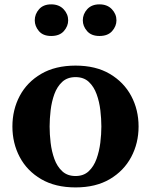

<svg xmlns="http://www.w3.org/2000/svg" viewBox="-20 -828 676 859"><path d="M318 10.5Q227.5 10.5 164.2 -26.5Q101 -63.5 68.2 -125.5Q35.5 -187.5 35.5 -262Q35.5 -337 68.2 -398.8Q101 -460.5 164.2 -497.5Q227.5 -534.5 318 -534.5Q408.5 -534.5 471.2 -497.5Q534 -460.5 567 -398.8Q600 -337 600 -262Q600 -187.5 567 -125.5Q534 -63.5 471.2 -26.5Q408.5 10.5 318 10.5ZM318 -40.5Q354 -40.5 376.8 -61.8Q399.5 -83 411.8 -117Q424 -151 428.8 -189.2Q433.5 -227.5 433.5 -262Q433.5 -296 429 -334.5Q424.5 -373 412.2 -406.8Q400 -440.5 377.2 -461.8Q354.5 -483 318 -483Q281.5 -483 258.5 -461.8Q235.5 -440.5 223.2 -406.8Q211 -373 206.5 -334.5Q202 -296 202 -262Q202 -227.5 206.5 -189.2Q211 -151 223.2 -117Q235.5 -83 258.5 -61.8Q281.5 -40.5 318 -40.5ZM425 -667Q388.5 -667 369.5 -689Q350.5 -711 350.5 -737Q350.5 -765 370.2 -786.8Q390 -808.5 425 -808.5Q460 -808.5 480.5 -786.8Q501 -765 501 -737Q501 -711 481.8 -689Q462.5 -667 425 -667ZM209 -667Q172.5 -667 154 -689Q135.5 -711 135.5 -737Q135.5 -765 154.8 -786.8Q174 -808.5 209 -808.5Q244 -808.5 264.5 -786.8Q285 -765 285 -737Q285 -711 265.8 -689Q246.5 -667 209 -667Z"/></svg>

Font: Libre Caslon Text
Style: Bold
Weight: 700
Designer: Pablo Impallari, Rodrigo Fuenzalida, Katja Schimmel
Foundry: Pablo Impallari, Rodrigo Fuenzalida
Version: Version 2.000